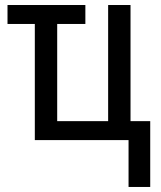

<svg xmlns="http://www.w3.org/2000/svg" viewBox="-20 -556 640 762"><path d="M576.2 186H490.2V0H118.2V-460.9H9.8V-536.1H318.8V-460.9H207V-75.2H409.2V-536.1H498V-75.2H576.2Z"/></svg>

Font: WenQuanYi Micro Hei Mono
Style: Regular
Weight: 400
Foundry: Ascender Corporation
Version: Version 0.2.0-beta